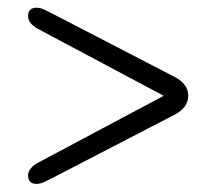

<svg xmlns="http://www.w3.org/2000/svg" viewBox="-20 -584 556 485"><path d="M51 -543Q51 -564.5 72 -564.5Q81.5 -564.5 90.8 -560.2Q100 -556 113.5 -549L421.5 -389.5Q455.5 -371.5 455.5 -342Q455.5 -312.5 421.5 -294.5L113.5 -135Q100 -128 90.8 -123.8Q81.5 -119.5 72 -119.5Q51 -119.5 51 -141Q51 -159 76 -173L393.5 -342L76 -511Q51 -525 51 -543Z"/></svg>

Font: Fraunces 9pt SuperSoft Light
Style: Regular
Weight: 300
Version: Version 1.000;[b76b70a41]